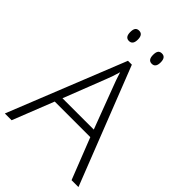

<svg xmlns="http://www.w3.org/2000/svg" viewBox="-253 -996 1107 1107"><g transform="rotate(45 300.0 -442.5)"><path d="M444.8 -252H154.8L55.2 0H0L287.1 -716.8H318.8L600.1 0H543.9ZM172.9 -296.9H428.2L331.1 -554.2Q318.8 -584.5 301.8 -638.2Q288.6 -591.3 272.9 -553.2ZM179.2 -843.3Q179.2 -865.7 186.8 -875.5Q194.3 -885.3 210 -885.3Q241.2 -885.3 241.2 -843.3Q241.2 -801.3 210 -801.3Q179.2 -801.3 179.2 -843.3ZM365.2 -843.3Q365.2 -865.7 372.8 -875.5Q380.4 -885.3 396 -885.3Q427.2 -885.3 427.2 -843.3Q427.2 -801.3 396 -801.3Q365.2 -801.3 365.2 -843.3Z"/></g></svg>

Font: JBL Sans
Style: Light
Weight: 300
Version: Version 1.10